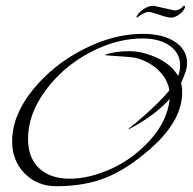

<svg xmlns="http://www.w3.org/2000/svg" viewBox="-20 -569 667 664"><path d="M627 -350Q627 -325 606 -282Q610 -270 610 -249Q610 -152 502 -56Q420 16 346 45.5Q272 75 175 75Q109 75 65.5 31Q22 -13 22 -80Q22 -169 92 -256.5Q162 -344 267.5 -398Q373 -452 473 -452Q543 -452 585 -424.5Q627 -397 627 -350ZM603 -342Q603 -385 567.5 -410.5Q532 -436 473 -436Q383 -436 291 -387.5Q199 -339 138 -257Q77 -175 77 -89Q77 -23 115.5 13Q154 49 221.5 49Q289 49 365 14.5Q441 -20 500 -85.5Q559 -151 567 -227Q516 -170 431 -125Q427 -123 425.5 -123Q424 -123 424 -124Q424 -123 452 -146Q528 -210 566 -257Q559 -296 528.5 -325.5Q498 -355 453 -368Q436 -372 391.5 -374.5Q347 -377 343 -379L346 -381Q381 -392 427.5 -392Q474 -392 524 -368.5Q574 -345 596 -306Q603 -324 603 -342ZM511 -549 583 -533Q602 -533 615 -549Q620 -549 620 -545.5Q620 -542 614.5 -533.5Q609 -525 596 -516.5Q583 -508 571.5 -508Q560 -508 530.5 -518Q501 -528 494 -528Q487 -528 477 -523Q467 -518 460.5 -513Q454 -508 453 -508L452 -510Q452 -513 459 -522Q466 -531 480.5 -540Q495 -549 511 -549Z"/></svg>

Font: Qwigley
Style: Regular
Weight: 400
Designer: Robert E. Leuschke
Foundry: Robert E. Leuschke
Version: Version 1.003